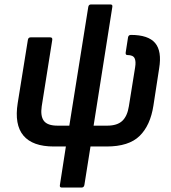

<svg xmlns="http://www.w3.org/2000/svg" viewBox="-20 -660 771 865"><path d="M258.6 185Q247.8 185 249.8 173.9L276.8 0H222.5Q126.7 0 85.5 -49.2Q44.3 -98.4 59.8 -195.6L105.6 -480.5Q107.6 -491.7 117.8 -491.7H206.1Q216.9 -491.7 215.5 -480.5L168 -181.4Q161.4 -137.3 177.6 -115.6Q193.8 -93.9 239.4 -93.9H292.3L377.7 -628.9Q379.7 -640 390.2 -640H477.3Q488.1 -640 486.1 -628.9L401.7 -93.9H462.8Q508.1 -93.9 530.9 -115.4Q553.7 -136.9 560.6 -181.4L588.7 -356.3Q593.3 -383.4 586.4 -397.7Q579.5 -412 553.9 -412Q544.9 -412 546.2 -423.1L556.8 -491.5Q558.8 -502.7 569.7 -502.7Q648.2 -502.7 679 -466.1Q709.8 -429.6 697 -351.8L671.2 -184.4Q657.5 -95 608.9 -47.5Q560.4 0 460.3 0H387.7L360.1 173.9Q357.7 185 347.3 185Z"/></svg>

Font: Sofia Sans Semi Condensed
Style: Italic
Weight: 400
Italic angle: -9°
Designer: Botio Nikoltchev, Ani Petrova
Foundry: lettersoup
Version: Version 4.101